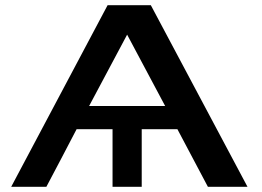

<svg xmlns="http://www.w3.org/2000/svg" viewBox="-20 -717 1004 737"><path d="M23 0 393 -697H559L930 0H778L661 -221H524V0H412V-221H274Q255 -184 216 -110Q177 -36 158 0ZM322 -310H614L468 -584Q335 -334 322 -310Z"/></svg>

Font: Coval
Style: Bold
Weight: 700
Foundry: Context Ltd
Version: Version 001.000